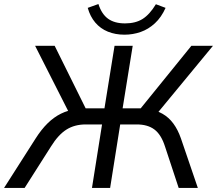

<svg xmlns="http://www.w3.org/2000/svg" viewBox="-50 -932 1076 952"><path d="M-30 0 127 -246Q155 -290 186 -320.5Q217 -351 252.5 -368.5Q288 -386 330 -391L298 -362L124 -705H221L383 -378L362 -395H468L518 -705H608L558 -395H655L634 -378L899 -705H1006L723 -362L684 -391Q724 -386 755.5 -368Q787 -350 809.5 -319.5Q832 -289 847 -246L931 0H836L768 -206Q749 -265 715.5 -290Q682 -315 628 -315H546L496 0H406L456 -315H375Q320 -315 279.5 -289.5Q239 -264 203 -206L72 0ZM567 -760Q522 -760 485 -775Q448 -790 422.5 -820Q397 -850 385 -893L438 -912Q454 -862 486 -839Q518 -816 570 -816Q622 -816 657 -838Q692 -860 723 -911L771 -893Q750 -846 718 -816.5Q686 -787 647.5 -773.5Q609 -760 567 -760Z"/></svg>

Font: Nunito Sans 12pt Medium
Style: Italic
Weight: 500
Italic angle: -9°
Designer: Vernon Adams
Foundry: Vernon Adams
Version: Version 3.101;gftools[0.9.27]